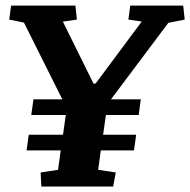

<svg xmlns="http://www.w3.org/2000/svg" viewBox="-20 -681 694 701"><path d="M85 -189H210L220.2 -261.2H94.2L102.1 -318.4H207.5L67.4 -598.6L13.7 -609.4L20.5 -660.6H255.4L260.7 -609.4L209.5 -602.1L321.3 -376H329.1L497.6 -602.5L448.7 -609.4L455.6 -660.6H648.9L654.3 -609.4L594.7 -597.7L385.3 -318.4H494.1L486.3 -261.2H366.7L356.4 -189H477.1L469.2 -131.8H348.1L338.4 -61L402.8 -51.3L393.1 0H130.9L128.4 -51.3L191.9 -61L201.7 -131.8H77.1Z"/></svg>

Font: NoticiaText-BoldItalic
Style: Bold Italic
Weight: 700
Italic angle: -8°
Designer: JM Sole
Foundry: JM Sole
Version: Version 1.003